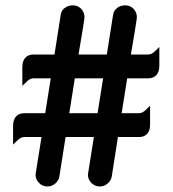

<svg xmlns="http://www.w3.org/2000/svg" viewBox="-20 -674 638 709"><path d="M340.3 -255.9 360.8 -384.8H256.3L235.8 -255.9ZM111.3 -29.3V-29.8L133.3 -168H69.3Q56.2 -168 43.5 -154.8L28.3 -140.1V-209Q28.3 -233.4 40.5 -245.1Q50.8 -255.9 69.3 -255.9H147L167.5 -384.8H103.5Q90.3 -384.8 77.6 -371.6L62.5 -356.9V-425.8Q62.5 -450.2 74.7 -461.9Q85 -472.7 103.5 -472.7H181.2L204.1 -618.7Q206.1 -632.3 215.3 -641.6L219.2 -644.5Q231.4 -654.3 249 -654.3Q267.6 -654.3 279.8 -641.4Q292 -628.4 292 -610.4Q292 -601.1 270 -472.7H374.5L397.5 -618.7Q399.9 -634.8 412.4 -644.5Q424.8 -654.3 442.4 -654.3Q460.9 -654.3 473.1 -641.4Q485.4 -628.4 485.4 -610.4Q485.4 -601.1 463.4 -472.7H527.3Q540.5 -472.7 553.2 -485.8L568.4 -500.5V-431.6Q568.4 -407.2 556.2 -395.5Q545.9 -384.8 527.3 -384.8H449.7L429.2 -255.9H493.2Q506.3 -255.9 519 -269L534.2 -283.7V-214.8Q534.2 -183.1 513.7 -172.4Q504.9 -168 493.2 -168H415.5L392.6 -22Q390.1 -7.3 377.4 3.7Q364.7 14.6 348.6 14.6Q330.6 14.6 317.6 1.7Q304.7 -11.2 304.7 -29.3V-29.8L326.7 -168H222.2L199.2 -22Q196.8 -7.3 184.1 3.7Q171.4 14.6 155.3 14.6Q137.2 14.6 124.3 1.7Q111.3 -11.2 111.3 -29.3Z"/></svg>

Font: YuPearl-SemiBold
Style: SemiBold
Weight: 600
Designer: Max Yao
Foundry: Max-Everyday
Version: Version 1.011; ttfautohint (v1.8.3)